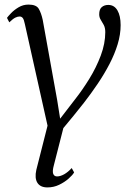

<svg xmlns="http://www.w3.org/2000/svg" viewBox="-20 -566 576 838"><path d="M308 -133Q339.5 -173 369.8 -222Q400 -271 419.8 -323.5Q439.5 -376 439.5 -425.5Q439.5 -444.5 433 -456.8Q426.5 -469 419.8 -479.5Q413 -490 413 -503.5Q413 -525.5 424.2 -535Q435.5 -544.5 452.5 -544.5Q478.5 -544.5 492.5 -520.8Q506.5 -497 506.5 -456.5Q506.5 -415.5 493.5 -372.8Q480.5 -330 458 -286.8Q435.5 -243.5 406.5 -200.5Q377.5 -157.5 346 -117Q325 -90.5 300.8 -60.5Q276.5 -30.5 256.5 -7L215 155.5Q208 181 212.2 192.5Q216.5 204 229 204Q243 204 259.8 194.8Q276.5 185.5 293 167.5L303.5 186.5Q297 198 279.5 213.5Q262 229 238.2 240.5Q214.5 252 187 252Q156 252 143.2 231.8Q130.5 211.5 138.5 175.5L187.5 -17.5L88.5 -461Q84.5 -481 79.2 -487.5Q74 -494 65.5 -494Q57 -494 46.8 -489Q36.5 -484 20.5 -468.5L10.5 -488Q14.5 -494 28 -508.2Q41.5 -522.5 61.2 -534.2Q81 -546 104.5 -546Q138.5 -546 149.2 -527.5Q160 -509 166.5 -479L229.5 -129.5L242.5 -48Z"/></svg>

Font: Merriweather 72pt Light
Style: Italic
Weight: 300
Italic angle: -7.8°
Version: Version 2.101